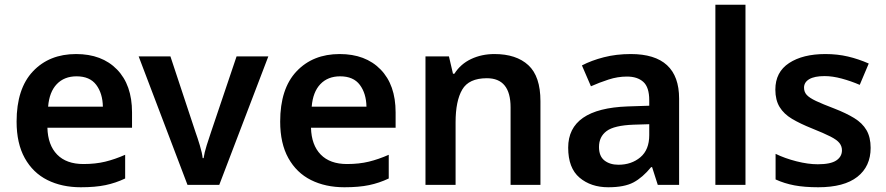

<svg xmlns="http://www.w3.org/2000/svg" viewBox="-20 -780 3736 810"><path d="M301 -552Q410 -552 473.5 -487Q537 -422 537 -306V-241H180Q182 -168 221 -128Q260 -88 332 -88Q383 -88 424 -98Q465 -108 508 -127V-27Q468 -8 425 1Q382 10 321 10Q241 10 180 -20.5Q119 -51 84.5 -113Q50 -175 50 -267Q50 -406 119 -479Q188 -552 301 -552ZM303 -458Q251 -458 219.5 -425Q188 -392 183 -330H414Q413 -386 386 -422Q359 -458 303 -458Z M771 0 565 -542H699L805 -222Q813 -200 823 -167Q833 -134 835 -113H839Q842 -135 852 -167Q862 -199 870 -222L978 -542H1112L905 0Z M1413 -552Q1522 -552 1585.5 -487Q1649 -422 1649 -306V-241H1292Q1294 -168 1333 -128Q1372 -88 1444 -88Q1495 -88 1536 -98Q1577 -108 1620 -127V-27Q1580 -8 1537 1Q1494 10 1433 10Q1353 10 1292 -20.5Q1231 -51 1196.5 -113Q1162 -175 1162 -267Q1162 -406 1231 -479Q1300 -552 1413 -552ZM1415 -458Q1363 -458 1331.5 -425Q1300 -392 1295 -330H1526Q1525 -386 1498 -422Q1471 -458 1415 -458Z M2066 -552Q2158 -552 2209 -505Q2260 -458 2260 -353V0H2134V-327Q2134 -450 2034 -450Q1958 -450 1930 -402Q1902 -354 1902 -264V0H1775V-542H1874L1891 -469H1897Q1923 -510 1967.5 -531Q2012 -552 2066 -552Z M2641 -552Q2845 -552 2845 -364V0H2755L2731 -75H2727Q2691 -31 2652.5 -10.5Q2614 10 2546 10Q2473 10 2425 -30.5Q2377 -71 2377 -157Q2377 -322 2628 -331L2719 -334V-357Q2719 -412 2694 -434.5Q2669 -457 2625 -457Q2586 -457 2547.5 -444.5Q2509 -432 2473 -416L2435 -504Q2475 -525 2527.5 -538.5Q2580 -552 2641 -552ZM2653 -254Q2571 -251 2539 -227Q2507 -203 2507 -160Q2507 -121 2530 -103Q2553 -85 2589 -85Q2644 -85 2681.5 -116.5Q2719 -148 2719 -210V-256Z M3125 0H2998V-760H3125Z M3653 -156Q3653 -78 3597 -34Q3541 10 3432 10Q3374 10 3331.5 2Q3289 -6 3252 -23V-131Q3291 -112 3340 -99.5Q3389 -87 3430 -87Q3484 -87 3508 -103Q3532 -119 3532 -146Q3532 -163 3521.5 -176.5Q3511 -190 3483.5 -204Q3456 -218 3406 -238Q3356 -258 3321.5 -278.5Q3287 -299 3269 -328.5Q3251 -358 3251 -402Q3251 -476 3309 -514Q3367 -552 3462 -552Q3513 -552 3557.5 -541.5Q3602 -531 3645 -512L3607 -422Q3570 -438 3531 -448.5Q3492 -459 3459 -459Q3416 -459 3394 -446Q3372 -433 3372 -410Q3372 -392 3383.5 -379.5Q3395 -367 3422.5 -354Q3450 -341 3500 -322Q3549 -303 3583.5 -282Q3618 -261 3635.5 -231Q3653 -201 3653 -156Z"/></svg>

Font: Noto Sans Canadian Aboriginal SemiBold
Style: Regular
Weight: 600
Designer: Monotype Design Team, Typotheque's Kevin King
Foundry: Monotype Imaging Inc.
Version: Version 2.004; ttfautohint (v1.8.4.7-5d5b)